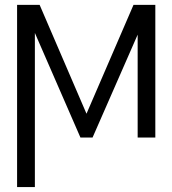

<svg xmlns="http://www.w3.org/2000/svg" viewBox="-20 -566 707 790"><path d="M335.9 -98.1 529.3 -545.9H600.1L360.8 0H311L73.2 -545.9H143.1ZM123.5 -545.9V203.6H50.3V-545.9ZM546.4 0V-545.9H619.1V0Z"/></svg>

Font: Inter Tight Light
Style: Regular
Weight: 300
Designer: Rasmus Andersson
Foundry: rsms
Version: Version 3.004